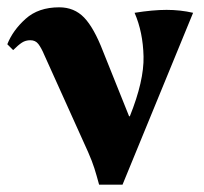

<svg xmlns="http://www.w3.org/2000/svg" viewBox="-20 -495 558 525"><path d="M251 10Q244 -16 238 -35Q232 -54 221 -79L101 -345Q93 -364 85 -374.5Q77 -385 63 -385Q50 -385 40 -378.5Q30 -372 16 -358L0 -374Q15 -412 50 -443.5Q85 -475 142 -475Q183 -475 210 -447Q237 -419 262 -354L333 -177H335Q374 -274 372.5 -340.5Q371 -407 348 -460Q398 -468 435.5 -468Q473 -468 508 -460L315 10Z"/></svg>

Font: Bona Nova SC
Style: Bold
Weight: 700
Designer: Mateusz Machalski
Foundry: Capitalics
Version: Version 4.001; ttfautohint (v1.8.4.7-5d5b)